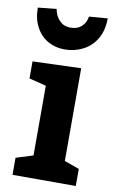

<svg xmlns="http://www.w3.org/2000/svg" viewBox="-89 -839 540 887"><g transform="rotate(10 181.0 -395.0)"><path d="M332 -80.1V0H35.2V-80.1L115.2 -105V-432.1L35.2 -452.1V-532.2L262.2 -540V-105ZM180.2 -716.3Q210.9 -716.3 228 -730.7Q245.1 -745.1 250.5 -760.5Q255.9 -775.9 255.9 -781.2L342.8 -788.1Q342.8 -731.9 319.8 -692.6Q296.9 -653.3 257.3 -632.8Q217.8 -612.3 169.9 -612.3Q127 -612.3 92 -632.3Q57.1 -652.3 36.6 -690.7Q16.1 -729 16.1 -781.2L103 -790Q103 -785.2 109.4 -767.1Q115.7 -749 133.3 -732.7Q150.9 -716.3 180.2 -716.3Z"/></g></svg>

Font: Kadwa
Style: Regular
Weight: 400
Designer: Sol Matas
Foundry: Sol Matas
Version: Version 1.000;PS 001.000;hotconv 1.0.70;makeotf.lib2.5.58329